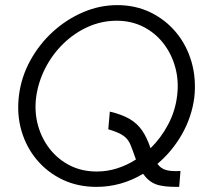

<svg xmlns="http://www.w3.org/2000/svg" viewBox="-20 -725 807 750"><path d="M357 5Q284 5 225 -23Q166 -51 124.5 -100Q83 -149 64 -213.5Q45 -278 54 -352Q63 -424 98 -488Q133 -552 186 -600.5Q239 -649 304 -677Q369 -705 438 -705Q510 -705 569 -676Q628 -647 669 -597Q710 -547 728.5 -482Q747 -417 739 -344Q729 -268 691 -201Q653 -134 595 -85Q607 -68 626.5 -61.5Q646 -55 685 -57L680 5Q619 6 589.5 -5Q560 -16 539 -46Q453 5 357 5ZM358 -55Q399 -55 438 -67.5Q477 -80 511 -102Q498 -139 489.5 -160Q481 -181 462.5 -194.5Q444 -208 403 -220L409 -289Q456 -278 486 -260.5Q516 -243 535 -215.5Q554 -188 568 -146Q609 -186 637 -239Q665 -292 672 -352Q679 -410 664.5 -462.5Q650 -515 618 -556Q586 -597 539.5 -620.5Q493 -644 436 -644Q377 -644 323.5 -620Q270 -596 227 -554Q184 -512 156.5 -458Q129 -404 121 -344Q114 -287 128.5 -235Q143 -183 175 -142.5Q207 -102 253.5 -78.5Q300 -55 358 -55Z"/></svg>

Font: Kulim Park Light
Style: Italic
Weight: 300
Italic angle: -8°
Designer: Noponies / Dale Sattler
Foundry: Noponies
Version: Version 1.000; ttfautohint (v1.8.3)